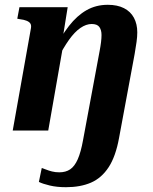

<svg xmlns="http://www.w3.org/2000/svg" viewBox="-20 -544 637 800"><path d="M33 0H181L246 -371H239L262 -514H61L52 -466L63 -464Q80 -462 91 -457.5Q102 -453 106.5 -446Q111 -439 109 -427ZM326 40Q317 90 304 119.5Q291 149 272.5 161.5Q254 174 227 174Q211 174 197 170.5Q183 167 172 162.5Q161 158 154 156L142 214Q158 222 187.5 229Q217 236 255 236Q315 236 359 217Q403 198 432.5 153Q462 108 476 31L541 -319Q546 -348 549 -369.5Q552 -391 552 -409Q552 -444 538 -470Q524 -496 496.5 -510Q469 -524 429 -524Q380 -524 340.5 -501.5Q301 -479 267.5 -436Q234 -393 203 -332L219 -296Q244 -345 267.5 -378Q291 -411 315 -427.5Q339 -444 362 -444Q385 -444 394 -431.5Q403 -419 403 -398Q403 -385 401 -368.5Q399 -352 395 -331Z"/></svg>

Font: Roboto Serif 72pt SemiCondensed SemiBold
Style: Italic
Weight: 600
Width: 4
Italic angle: -10°
Designer: Greg Gazdowicz
Foundry: Commercial Type
Version: Version 1.008